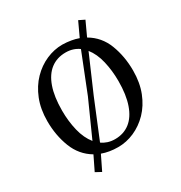

<svg xmlns="http://www.w3.org/2000/svg" viewBox="-163 -728 866 920"><g transform="rotate(-30 270.0 -268.0)"><path d="M137 75.5 105.5 58.5 143 -18.5Q83 -54 57 -121Q31 -188 31 -266Q31 -333 52 -385.5Q73 -438 108.2 -474.2Q143.5 -510.5 187.2 -529.5Q231 -548.5 276 -548.5Q301.5 -548 323.5 -544.2Q345.5 -540.5 364.5 -533.5L401 -612L432.5 -596.5L396.5 -518.5Q457 -483.5 482.8 -416.8Q508.5 -350 508.5 -271.5Q508.5 -205 487.8 -152.2Q467 -99.5 431.8 -63.2Q396.5 -27 353 -8Q309.5 11 264 11Q238.5 11 216.5 7.2Q194.5 3.5 175.5 -3.5ZM171 -76.5 259 -272.5 343.5 -485.5Q328.5 -496.5 310.5 -502.2Q292.5 -508 271 -508Q223 -508 188.5 -481.8Q154 -455.5 135.8 -403.5Q117.5 -351.5 117.5 -274.5Q117.5 -216 130.2 -163.5Q143 -111 171 -76.5ZM270 -29.5Q317.5 -29.5 351.8 -56Q386 -82.5 404.2 -134.8Q422.5 -187 422.5 -263.5Q422.5 -320.5 410.2 -372.8Q398 -425 370.5 -459.5L284.5 -261L198.5 -51.5Q213 -41 231 -35.2Q249 -29.5 270 -29.5Z"/></g></svg>

Font: Merriweather 72pt Light
Style: Regular
Weight: 300
Version: Version 2.100